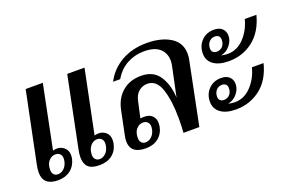

<svg xmlns="http://www.w3.org/2000/svg" viewBox="-77 -835 1691 1116"><g transform="rotate(-20 768.0 -277.0)"><path d="M128 -553H234L155 -162Q166 -166 181 -166Q205 -166 225 -149Q245 -132 245 -100Q245 -95 243 -81Q233 -38 202 -14Q171 10 125 10Q33 10 33 -71Q33 -93 39 -120ZM385 -553H492L412 -162Q423 -166 439 -166Q463 -166 482.5 -149.5Q502 -133 502 -101Q502 -95 500 -81Q491 -38 460 -14Q429 10 382 10Q333 10 312 -10.5Q291 -31 291 -70Q291 -93 297 -120ZM136 -23Q156 -23 173 -38.5Q190 -54 196 -81Q198 -93 198 -98Q198 -117 187.5 -127Q177 -137 160 -137Q136 -137 118.5 -117.5Q101 -98 101 -63Q101 -44 110.5 -33.5Q120 -23 136 -23ZM358 -63Q358 -44 368 -33.5Q378 -23 394 -23Q414 -23 430.5 -38.5Q447 -54 453 -81Q455 -93 455 -98Q455 -117 444.5 -127Q434 -137 418 -137Q398 -137 382 -122.5Q366 -108 360 -81Q358 -69 358 -63Z M573 -68Q573 -77 577 -101L608 -251Q622 -318 668 -357Q714 -396 783 -396Q859 -396 895 -342Q931 -288 935 -206L974 -391Q977 -406 977 -420Q977 -466 945.5 -495Q914 -524 848 -524Q792 -524 743.5 -498Q695 -472 664 -419H620Q654 -486 721.5 -525Q789 -564 879 -564Q968 -564 1025.5 -528.5Q1083 -493 1083 -423Q1083 -403 1079 -386L1001 0H903Q906 -42 906 -87Q906 -197 882.5 -268.5Q859 -340 802 -340Q772 -340 748.5 -320.5Q725 -301 717 -259L696 -164Q705 -166 721 -166Q751 -166 769 -149Q787 -132 787 -102Q787 -95 785 -81Q776 -38 745 -14Q714 10 668 10Q573 10 573 -68ZM738 -81Q740 -93 740 -97Q740 -116 729.5 -126.5Q719 -137 702 -137Q678 -137 660.5 -117.5Q643 -98 643 -63Q643 -44 652.5 -33.5Q662 -23 678 -23Q698 -23 715 -38.5Q732 -54 738 -81Z M1273 -503Q1307 -503 1324.5 -485.5Q1342 -468 1342 -441Q1342 -411 1319.5 -383Q1297 -355 1262 -348Q1285 -343 1302 -343Q1360 -343 1403.5 -388.5Q1447 -434 1464 -500H1536Q1510 -401 1445 -351Q1380 -301 1295 -301Q1234 -301 1200 -325.5Q1166 -350 1166 -394Q1166 -441 1196 -472Q1226 -503 1273 -503ZM1215 -408Q1215 -393 1223.5 -385Q1232 -377 1247 -377Q1265 -377 1278.5 -388Q1292 -399 1296 -420Q1297 -424 1297 -432Q1297 -464 1264 -464Q1247 -464 1233.5 -452.5Q1220 -441 1216 -420Q1215 -416 1215 -408ZM1216 -225Q1250 -225 1267.5 -207.5Q1285 -190 1285 -164Q1285 -133 1263 -105.5Q1241 -78 1205 -70Q1228 -65 1246 -65Q1303 -65 1346.5 -110.5Q1390 -156 1407 -222H1479Q1454 -123 1388.5 -73Q1323 -23 1238 -23Q1177 -23 1143 -48Q1109 -73 1109 -117Q1109 -163 1139 -194Q1169 -225 1216 -225ZM1158 -131Q1158 -116 1166.5 -107.5Q1175 -99 1190 -99Q1208 -99 1221.5 -110Q1235 -121 1239 -142Q1240 -147 1240 -155Q1240 -170 1231 -178Q1222 -186 1207 -186Q1190 -186 1176.5 -174.5Q1163 -163 1159 -142Q1158 -138 1158 -131Z"/></g></svg>

Font: Trirong Medium
Style: Italic
Weight: 500
Italic angle: -12°
Designer: Katatrad Team
Foundry: CadsonDemak
Version: Version 1.001